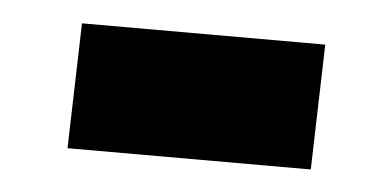

<svg xmlns="http://www.w3.org/2000/svg" viewBox="-27 -395 422 217"><g transform="rotate(5 184.0 -287.0)"><path d="M59 -358H335L331 -216H55Z"/></g></svg>

Font: Literata 72pt
Style: Bold Italic
Weight: 700
Italic angle: -2°
Designer: Latin by Veronika Burian and Jose Scaglione. Greek by Irene Vlachou. Cyrillic by Vera Evstafieva
Foundry: TypeTogether
Version: Version 3.002